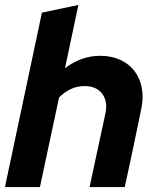

<svg xmlns="http://www.w3.org/2000/svg" viewBox="-21 -754 629 774"><path d="M-1 0Q37 -177 73.5 -351.5Q110 -526 148 -703Q185 -711 221.5 -718.5Q258 -726 295 -734L241 -479Q306 -529 383 -529Q429 -529 464.5 -512.5Q500 -496 522 -466.5Q544 -437 551 -397.5Q558 -358 548 -312Q532 -234 515.5 -156Q499 -78 482 0H340Q356 -75 372 -148.5Q388 -222 404 -297Q414 -345 391 -376Q368 -407 320 -407Q289 -407 263.5 -394.5Q238 -382 217 -361Q197 -270 178.5 -180.5Q160 -91 140 0Z"/></svg>

Font: Rosa Sans
Style: Bold Italic
Weight: 700
Italic angle: -12°
Designer: Pentagram / MCKL
Foundry: Pentagram / MCKL
Version: Version 1.005;September 16, 2019;FontCreator 11.5.0.2425 64-